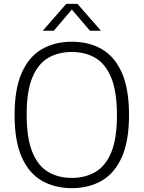

<svg xmlns="http://www.w3.org/2000/svg" viewBox="-20 -965 744 994"><path d="M352 9Q263 9 196.2 -29.5Q129.5 -68 92.5 -151.5Q55.5 -235 55.5 -370Q55.5 -505 92.8 -588.5Q130 -672 196.8 -710.5Q263.5 -749 352 -749Q440.5 -749 507.2 -710.5Q574 -672 611 -588.2Q648 -504.5 648 -370Q648 -235.5 610.8 -151.8Q573.5 -68 506.8 -29.5Q440 9 352 9ZM352 -44Q422 -44 474.5 -75Q527 -106 556.2 -177Q585.5 -248 585.5 -367.5Q585.5 -490 556.2 -561.8Q527 -633.5 474.5 -664.8Q422 -696 352 -696Q281.5 -696 229 -665Q176.5 -634 147.2 -563.2Q118 -492.5 118 -372.5Q118 -250 147.2 -178.2Q176.5 -106.5 229 -75.2Q281.5 -44 352 -44ZM201.5 -806 323 -945H381L502.5 -806H445.5L344.5 -924.5H359.5L258.5 -806Z"/></svg>

Font: Encode Sans SC Light
Style: Regular
Weight: 300
Version: Version 3.002